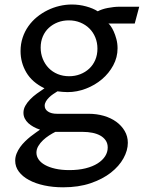

<svg xmlns="http://www.w3.org/2000/svg" viewBox="-20 -547 643 839"><path d="M221.7 29.3Q209 35.6 194.6 44.9Q180.2 54.2 168 65.7Q155.8 77.1 147.5 91.1Q139.2 105 139.2 120.1Q139.2 135.7 148.7 149.7Q158.2 163.6 176.5 173.8Q194.8 184.1 221.7 190.2Q248.5 196.3 283.2 196.3Q322.8 196.3 354 188.5Q385.3 180.7 406.7 167Q428.2 153.3 439.5 135.5Q450.7 117.7 450.7 97.7Q450.7 79.6 441.9 66.7Q433.1 53.7 418.2 45.4Q403.3 37.1 383.5 33.2Q363.8 29.3 342.3 29.3ZM154.8 19.5Q139.6 14.6 126.5 7.3Q113.3 0 103.5 -9Q93.8 -18.1 88.1 -29.5Q82.5 -41 82.5 -54.2Q82.5 -70.3 90.6 -84.7Q98.6 -99.1 111.6 -112.5Q124.5 -126 140.9 -137.9Q157.2 -149.9 174.3 -161.1Q120.1 -187.5 95 -230.5Q69.8 -273.4 69.8 -323.7Q69.8 -355 78.9 -382.3Q87.9 -409.7 104 -432.4Q120.1 -455.1 141.6 -472.7Q163.1 -490.2 188 -502.4Q212.9 -514.6 240 -521Q267.1 -527.3 293.9 -527.3Q326.2 -527.3 356.4 -519Q386.7 -510.7 407.2 -497.6Q415 -502 426.5 -505.9Q438 -509.8 450.7 -512.2Q463.4 -514.6 476.3 -516.1Q489.3 -517.6 500.5 -517.6H588.4L568.8 -444.3H453.6Q457 -442.4 463.6 -433.3Q470.2 -424.3 476.8 -409.9Q483.4 -395.5 488.5 -376.5Q493.7 -357.4 493.7 -335.9Q493.7 -296.4 474.9 -261.5Q456.1 -226.6 425.5 -200.7Q395 -174.8 355.7 -159.7Q316.4 -144.5 275.4 -144.5Q264.6 -144.5 253.9 -145.5Q243.2 -146.5 231 -147.9Q222.2 -142.6 212.2 -135.7Q202.1 -128.9 194.1 -120.8Q186 -112.8 180.7 -103.8Q175.3 -94.7 175.3 -85Q175.3 -69.3 189.7 -59.6Q204.1 -49.8 229 -49.8H367.2Q402.3 -49.8 433.6 -40.8Q464.8 -31.7 488 -14.9Q511.2 2 524.9 25.4Q538.6 48.8 538.6 77.1Q538.6 110.4 519.5 144.8Q500.5 179.2 464.4 207.5Q428.2 235.8 375.7 253.7Q323.2 271.5 255.9 271.5Q211.4 271.5 173.1 263.2Q134.8 254.9 106.7 239.7Q78.6 224.6 62.5 203.1Q46.4 181.6 46.4 155.3Q46.4 139.2 52.5 124Q58.6 108.9 68.1 95.7Q77.6 82.5 89.6 70.8Q101.6 59.1 113.5 49.6Q125.5 40 136.5 32.5Q147.5 24.9 154.8 19.5ZM157.7 -338.9Q157.7 -312.5 167 -289.6Q176.3 -266.6 192.6 -249.8Q209 -232.9 231.9 -223.4Q254.9 -213.9 282.2 -213.9Q308.1 -213.9 330.6 -222.7Q353 -231.4 369.9 -247.1Q386.7 -262.7 396.2 -284.9Q405.8 -307.1 405.8 -334.5Q405.8 -360.8 396.5 -383.5Q387.2 -406.2 370.6 -422.6Q354 -439 331.1 -448.5Q308.1 -458 280.8 -458Q254.9 -458 232.7 -449.5Q210.4 -440.9 193.6 -425.5Q176.8 -410.2 167.2 -387.9Q157.7 -365.7 157.7 -338.9Z"/></svg>

Font: Proza Libre
Style: Regular
Weight: 400
Designer: Jasper de Waard
Foundry: Jasper de Waard
Version: Version 1.000; ttfautohint (v1.4.1.8-43bc)